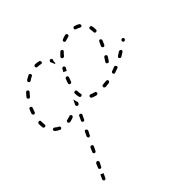

<svg xmlns="http://www.w3.org/2000/svg" viewBox="-150 -396 813 813"><g transform="rotate(-45 257.0 11.0)"><path d="M26 278Q25 281 26 284Q27 286 29 288Q32 289 35 288Q38 287 39 284L40 283Q40 283 40 283Q40 283 40 283L47 267Q48 266 48 265Q48 264 48 263Q45 263 42 261Q39 260 36 258Q35 258 35 259Q34 260 34 261ZM70 213Q69 210 66 209Q64 208 61 209Q58 210 56 212L48 231Q47 232 47 234Q47 235 48 237Q48 238 49 239Q50 240 51 241Q54 242 57 241Q60 240 61 237L70 219Q71 216 70 213ZM101 152Q101 150 100 149Q100 148 99 146Q98 145 96 145Q94 143 91 144Q88 146 86 148L78 167Q77 168 77 170Q77 171 78 173Q78 174 79 175Q80 176 81 177Q84 178 87 177Q90 176 91 173L100 155Q101 153 101 152ZM130 85Q129 82 126 81Q124 79 121 80Q118 81 117 84L108 103Q107 106 108 108Q109 111 111 113Q114 114 117 113Q120 112 121 109L130 91Q131 88 130 85ZM161 24Q161 22 160 21Q160 19 159 18Q158 17 157 17Q154 15 151 16Q148 17 147 20L138 39Q137 40 137 41Q137 43 138 44Q138 46 139 47Q140 48 142 49Q144 50 147 49Q150 48 151 45L160 26Q161 25 161 24ZM339 7Q341 4 341 1Q340 0 340 -1Q339 -3 338 -4Q336 -4 335 -5Q334 -5 332 -5Q322 -4 312 -3Q309 -3 307 -1Q305 2 305 5Q305 6 306 8Q307 9 308 10Q309 11 310 11Q312 12 313 12Q324 11 334 10Q337 9 339 7ZM125 3Q126 2 127 0Q127 -1 127 -2Q127 -4 127 -5Q126 -7 125 -8Q124 -9 122 -9Q121 -10 120 -10Q118 -10 117 -9Q108 -6 99 -4Q97 -4 96 -3Q95 -2 94 -1Q93 0 93 2Q92 3 93 5Q93 8 96 9Q98 11 101 11Q112 9 122 5Q124 4 125 3ZM267 9Q269 7 270 4Q270 2 270 1Q270 -1 269 -2Q268 -3 267 -4Q265 -5 264 -5Q254 -7 246 -11Q243 -12 240 -11Q238 -10 236 -7Q236 -5 236 -4Q236 -2 236 -1Q237 0 238 1Q239 3 240 3Q249 7 261 10Q264 10 267 9ZM50 5Q52 5 53 5Q55 4 56 3Q57 2 58 1Q59 -2 58 -5Q57 -8 54 -9Q46 -13 39 -19Q37 -21 34 -21Q30 -21 28 -19Q26 -17 26 -13Q27 -10 29 -8Q37 -1 48 4Q49 5 50 5ZM407 -10Q408 -11 408 -13Q409 -14 409 -16Q409 -17 408 -18Q407 -21 404 -23Q401 -24 399 -23Q389 -19 380 -16Q377 -15 375 -12Q374 -9 375 -6Q375 -5 376 -4Q377 -3 379 -2Q380 -1 382 -1Q383 -1 384 -2Q394 -5 404 -9Q406 -9 407 -10ZM180 -17Q179 -16 177 -15Q176 -15 174 -15Q173 -15 172 -16Q169 -17 168 -20Q167 -23 168 -26L177 -44Q177 -45 178 -46Q178 -47 179 -47Q180 -40 182 -33Q183 -29 185 -26L182 -19Q181 -18 180 -17ZM470 -44Q471 -45 471 -46Q472 -48 472 -49Q471 -51 470 -52Q469 -55 466 -55Q463 -56 460 -55Q451 -49 443 -44Q442 -43 441 -42Q440 -41 439 -40Q439 -38 439 -37Q439 -35 440 -34Q442 -31 445 -30Q448 -30 450 -31Q459 -36 468 -42Q469 -43 470 -44ZM205 -36Q206 -35 207 -34Q209 -33 210 -33Q212 -33 213 -33Q216 -34 218 -37Q219 -39 218 -42Q216 -51 216 -61Q216 -64 214 -66Q212 -68 209 -68Q207 -68 206 -67Q204 -67 203 -66Q202 -65 202 -63Q201 -62 201 -61Q201 -49 204 -38Q204 -37 205 -36ZM3 -56Q4 -55 4 -54Q5 -52 6 -51Q8 -51 9 -50Q11 -50 12 -50Q14 -50 15 -51Q16 -52 17 -53Q18 -54 18 -56Q18 -57 18 -59Q17 -65 17 -71Q17 -74 17 -78Q17 -79 17 -81Q16 -82 15 -83Q14 -84 13 -85Q12 -85 10 -85Q7 -85 5 -83Q2 -81 2 -78Q2 -75 2 -71Q2 -64 3 -56ZM386 -61Q385 -60 386 -58Q386 -57 387 -56Q387 -54 389 -54Q391 -52 394 -52Q397 -53 399 -55Q405 -64 411 -73Q412 -75 412 -78Q411 -81 408 -83Q407 -84 405 -84Q404 -84 402 -84Q401 -84 400 -83Q399 -82 398 -81Q392 -72 387 -64Q386 -63 386 -61ZM513 -73Q514 -74 514 -76Q515 -77 514 -79Q514 -80 513 -81Q511 -84 508 -84Q505 -85 503 -83L502 -82Q500 -82 500 -80Q499 -79 499 -78Q498 -76 499 -75Q499 -73 500 -72Q502 -69 505 -69Q508 -68 510 -70L511 -71Q513 -72 513 -73ZM211 -109Q211 -108 211 -107Q212 -105 213 -104Q214 -103 216 -103Q219 -102 221 -103Q224 -104 225 -107Q228 -116 232 -126Q233 -129 232 -132Q231 -135 228 -136Q225 -137 223 -136Q220 -135 218 -132Q214 -122 211 -112Q210 -111 211 -109ZM421 -119Q422 -116 425 -114Q426 -114 428 -114Q429 -113 431 -114Q432 -115 433 -116Q434 -117 435 -118Q439 -127 443 -137Q445 -140 443 -142Q442 -145 439 -147Q437 -148 434 -147Q431 -145 430 -143Q425 -133 421 -124Q420 -121 421 -119ZM12 -124Q13 -121 16 -120Q17 -120 19 -120Q20 -120 22 -121Q23 -121 24 -123Q25 -124 25 -125Q28 -134 32 -144Q33 -146 32 -149Q31 -152 28 -153Q27 -154 26 -154Q24 -154 23 -153Q21 -153 20 -152Q19 -151 19 -150Q14 -140 11 -130Q10 -127 12 -124ZM234 -165Q234 -165 234 -165Q234 -165 235 -165Q236 -169 238 -172Q240 -175 243 -176Q246 -176 249 -175Q251 -173 252 -170Q253 -167 251 -164Q248 -158 244 -152Q241 -155 237 -156Q234 -158 231 -158Q232 -162 234 -165Q234 -165 234 -165ZM443 -183Q445 -181 448 -181Q451 -181 454 -183Q456 -185 456 -188Q456 -200 454 -210Q453 -213 450 -215Q448 -216 445 -216Q442 -215 440 -212Q438 -210 439 -207Q441 -198 441 -188Q441 -185 443 -183ZM44 -192Q43 -190 44 -189Q44 -187 45 -186Q45 -185 46 -184Q49 -182 52 -182Q55 -183 57 -185Q63 -193 70 -200Q72 -202 72 -205Q72 -209 69 -211Q68 -212 67 -212Q66 -213 64 -213Q63 -213 61 -212Q60 -211 59 -210Q52 -203 45 -194Q44 -193 44 -192ZM295 -221Q296 -222 296 -224Q296 -225 295 -227Q295 -228 294 -229Q291 -231 288 -231Q285 -232 283 -229Q276 -223 268 -214Q266 -212 266 -209Q267 -206 269 -204Q270 -203 272 -202Q273 -202 274 -202Q276 -202 277 -203Q279 -203 280 -204Q286 -212 293 -219Q294 -220 295 -221ZM223 -225Q221 -227 222 -230Q223 -233 225 -235Q228 -237 231 -236Q234 -235 236 -233Q237 -231 237 -230V-228Q234 -223 234 -217Q234 -214 234 -211Q232 -209 230 -207Q230 -208 230 -208Q230 -208 230 -208Q227 -217 223 -225ZM97 -242Q96 -241 96 -239Q95 -238 95 -236Q96 -235 97 -233Q97 -232 99 -231Q100 -230 101 -230Q103 -230 104 -230Q106 -230 107 -231Q115 -237 124 -241Q127 -242 128 -245Q129 -248 127 -251Q126 -254 123 -255Q120 -256 117 -254Q108 -250 99 -244Q98 -243 97 -242ZM420 -241Q423 -242 425 -245Q426 -247 425 -250Q425 -253 422 -255Q413 -261 401 -264Q398 -265 396 -263Q393 -261 392 -258Q391 -255 393 -253Q395 -250 398 -249Q407 -247 414 -242Q417 -241 420 -241ZM356 -253Q357 -256 357 -259Q356 -262 354 -264Q351 -265 348 -265Q337 -263 327 -258Q324 -257 323 -254Q322 -252 323 -249Q324 -246 327 -245Q330 -243 333 -245Q342 -248 351 -250Q354 -251 356 -253ZM164 -265Q162 -263 161 -260Q161 -258 162 -257Q162 -256 163 -255Q164 -253 166 -253Q167 -252 169 -252Q179 -252 187 -250Q190 -249 193 -250Q196 -252 196 -255Q197 -258 195 -261Q194 -263 191 -264Q181 -267 169 -267Q166 -267 164 -265Z"/></g></svg>

Font: FRB American Cursive Dashed Extralight
Style: Italic
Weight: 200
Italic angle: -25°
Version: Version 2.0;Modular Font Editor K font №1